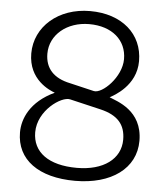

<svg xmlns="http://www.w3.org/2000/svg" viewBox="-53 -780 725 837"><g transform="rotate(5 309.5 -361.5)"><path d="M308 -733C169 -733 68 -644 68 -527C68 -411 163 -373 185 -365C80 -316 49 -239 49 -180C49 -60 147 10 306 10C465 10 571 -67 571 -188C571 -322 457 -352 425 -366C443 -376 539 -426 539 -534C539 -653 447 -733 308 -733ZM309 -676C409 -676 473 -620 473 -537C473 -458 391 -379 354 -387L248 -412C175 -427 138 -468 138 -532C138 -615 212 -676 309 -676ZM309 -47C185 -47 115 -99 115 -186C115 -282 216 -351 254 -342L390 -310C466 -292 500 -253 500 -187C500 -102 425 -47 309 -47Z"/></g></svg>

Font: United Sans ExtraLight
Style: Regular
Weight: 200
Designer: Pablo Impallari, Rodrigo Fuenzalida (Modified by Dan O. Williams)
Version: Version 1.000;PS 001.000;hotconv 1.0.88;makeotf.lib2.5.64775